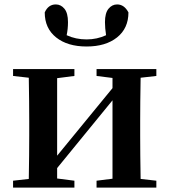

<svg xmlns="http://www.w3.org/2000/svg" viewBox="-20 -847 766 867"><path d="M182 -791Q198 -827 232 -827Q255 -827 271 -807.5Q287 -788 287 -747Q287 -716 281 -688Q322 -669 371 -669Q418 -669 459 -688Q454 -720 454 -747Q454 -788 470 -807.5Q486 -827 509 -827Q541 -827 560 -791Q560 -719 508.5 -678Q457 -637 371 -637Q285 -637 233.5 -678Q182 -719 182 -791ZM686 -504 615 -496Q613 -382 613 -300V-235Q613 -153 615 -39L686 -31V0H416V-31L488 -40V-394L238 -88V-41L316 -31V0H39V-31L110 -39Q112 -153 112 -235V-300Q112 -382 110 -496L39 -504V-535H316V-504L238 -494V-144L488 -449V-495L416 -504V-535H686Z"/></svg>

Font: Swei Spring CJKtc
Style: Bold
Weight: 700
Version: Version 1.021